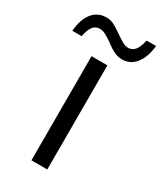

<svg xmlns="http://www.w3.org/2000/svg" viewBox="-228 -787 723 856"><g transform="rotate(30 133.5 -359.5)"><path d="M167 0H85.4V-536.1H167ZM58.1 -719.2Q78.1 -719.2 96.2 -710.2Q114.3 -701.2 141.1 -682.1Q164.6 -665.5 179.4 -657.7Q194.3 -649.9 208 -649.9Q228.5 -649.9 241.9 -666.5Q255.4 -683.1 263.2 -719.2H312Q305.2 -657.2 278.1 -624.3Q251 -591.3 209 -591.3Q189.9 -591.3 170.2 -600.1Q150.4 -608.9 122.6 -630.4Q100.1 -646 85.7 -653.3Q71.3 -660.6 56.6 -660.6Q36.1 -660.6 22.9 -644.5Q9.8 -628.4 2.4 -591.3H-45.4Q-40.5 -652.3 -13.7 -685.8Q13.2 -719.2 58.1 -719.2Z"/></g></svg>

Font: Viking Open Sans
Style: Regular
Weight: 400
Foundry: Ascender Corporation
Version: Version 2.001